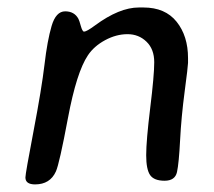

<svg xmlns="http://www.w3.org/2000/svg" viewBox="-20 -500 572 513"><path d="M482.4 -332Q482.4 -323.7 473.4 -255.6Q464.4 -187.5 461.2 -125.5Q458 -63.5 452.9 -40.3Q447.8 -17.1 419.7 -17.1Q391.6 -17.1 381.1 -32.2Q370.6 -47.4 370.6 -85.4Q370.6 -123.5 381.3 -211.2Q392.1 -298.8 392.1 -333.7Q392.1 -368.7 371.3 -388.7Q350.6 -408.7 320.6 -408.7Q290.5 -408.7 260.7 -392.6Q231 -376.5 214.8 -352.1Q184.6 -307.1 161.6 -184.8Q138.7 -62.5 129.4 -42Q113.8 -7.3 73.7 -7.3Q47.9 -7.3 47.9 -25.9Q47.9 -36.1 69.6 -149.7Q91.3 -263.2 98.9 -327.4Q106.4 -391.6 117.9 -430.7Q129.4 -469.7 154.1 -469.7Q178.7 -469.7 189.5 -449.7Q191.9 -445.3 196 -430.4Q200.2 -415.5 204.6 -415.5Q211.4 -415.5 233.9 -432.1Q298.8 -480 351.1 -480H363.3Q421.4 -480 451.9 -441.9Q482.4 -403.8 482.4 -344.7Z"/></svg>

Font: Averia Sans Libre
Style: Italic
Weight: 400
Italic angle: -7.90001°
Version: Version 1.002